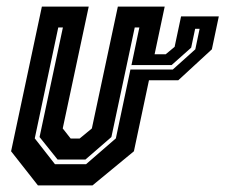

<svg xmlns="http://www.w3.org/2000/svg" viewBox="-20 -560 681 580"><path d="M527 -510.5H641L620 -411L518.5 -317.5H430L384.5 -103L259.5 0H94.5L13.5 -103L106.5 -540H248L169.5 -172L193.5 -141.5H220.5L257.5 -172L336 -540H477.5L447 -396H480.5L507.5 -418.5ZM146 -64H240L330 -142L374 -350L376 -358L401 -477H387L316.5 -146L238 -78H154L99.5 -146L170 -477H156L85 -142ZM569.5 -473 557.5 -416 498.5 -363.5H377L376 -358L374 -350H502L570 -411L583 -473Z"/></svg>

Font: Tourney Condensed Regular
Style: Bold Italic
Weight: 700
Width: 3
Italic angle: -12°
Designer: Tyler Finck
Foundry: Etcetera Type Co
Version: Version 1.010; ttfautohint (v1.8.3)